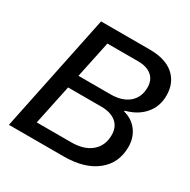

<svg xmlns="http://www.w3.org/2000/svg" viewBox="-163 -881 1019 1032"><g transform="rotate(30 346.5 -364.5)"><path d="M175 -729H478Q575 -729 627 -683.5Q679 -638 679 -559Q679 -491 637.5 -443Q596 -395 525 -377L524 -372Q578 -358 609 -316.5Q640 -275 640 -218Q640 -117 566 -58.5Q492 0 364 0H24ZM530 -228Q530 -279 496.5 -306Q463 -333 405 -333H199L147 -86H361Q440 -86 485 -124Q530 -162 530 -228ZM415 -415Q487 -415 528 -450Q569 -485 569 -546Q569 -592 539 -617.5Q509 -643 455 -643H264L216 -415Z"/></g></svg>

Font: Mona Sans Medium
Style: Italic
Weight: 500
Italic angle: -11.7°
Designer: Deni Anggara
Foundry: GitHub
Version: Version 2.000